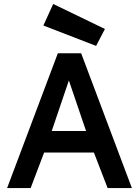

<svg xmlns="http://www.w3.org/2000/svg" viewBox="-20 -959 709 979"><path d="M16.2 0ZM16.2 0H136.2L205 -181.2H458.8L528.8 0H652.5L393.8 -687.5H275ZM243.8 -291.2 331.2 -548.8 418.8 -291.2ZM201.2 -828.8 251.2 -938.8 515 -811.2 470 -725Z"/></svg>

Font: Cambay
Style: Bold
Weight: 700
Designer: Pooja Saxena
Foundry: Pooja Saxena
Version: Version 1.096;PS 001.096;hotconv 1.0.70;makeotf.lib2.5.58329